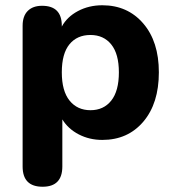

<svg xmlns="http://www.w3.org/2000/svg" viewBox="-20 -521 666 730"><path d="M142 189Q66 189 66 112V-423Q66 -460 85.5 -479.5Q105 -499 140 -499Q215 -499 215 -423V-420Q235 -457 276.5 -479Q318 -501 369 -501Q465 -501 524.5 -432Q584 -363 584 -246Q584 -128 525 -58.5Q466 11 369 11Q320 11 279.5 -10Q239 -31 217 -67V112Q217 189 142 189ZM432 -246Q432 -316 403 -352Q374 -388 324 -388Q273 -388 244 -352.5Q215 -317 215 -246Q215 -175 244.5 -138.5Q274 -102 324 -102Q374 -102 403 -138.5Q432 -175 432 -246Z"/></svg>

Font: Nunito ExtraBold
Style: Regular
Weight: 800
Designer: Vernon Adams
Foundry: Vernon Adams
Version: Version 3.602